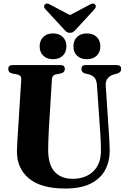

<svg xmlns="http://www.w3.org/2000/svg" viewBox="-20 -1075 727 1106"><path d="M557.5 -308.5 538.5 -584.5Q536.5 -611.5 525.8 -625.8Q515 -640 492.5 -646.5L471 -651.5Q449 -658 449 -677Q449 -700 472.5 -700H654.5Q678 -700 678 -677Q678 -658.5 655.5 -651.5L635.5 -646Q612.5 -639.5 599.8 -623Q587 -606.5 589 -581.5L607 -311.5Q609 -285 610.2 -259.5Q611.5 -234 612 -207Q612 -145.5 585.8 -96Q559.5 -46.5 503 -17.8Q446.5 11 356.5 11Q215.5 11 146.2 -47.5Q77 -106 77.5 -203.5Q77.5 -224 79.8 -259.8Q82 -295.5 84 -325L102.5 -619Q103.5 -641 78 -646.5L51 -651.5Q27.5 -657 27.5 -677Q27.5 -700 52 -700H329.5Q353.5 -700 353.5 -677Q353.5 -657.5 330.5 -652L301.5 -646.5Q280.5 -642 279 -619L261 -324Q259 -290 258.5 -261.5Q258 -233 257.5 -212.5Q257.5 -125 295.2 -85Q333 -45 398.5 -45Q473.5 -45 517.8 -88.5Q562 -132 561.5 -207.5Q561.5 -241 560.2 -264Q559 -287 557.5 -308.5ZM285.5 -734Q250.5 -734 229.5 -754Q208.5 -774 208.5 -808Q208.5 -842 229.5 -862.2Q250.5 -882.5 285.5 -882.5Q320.5 -882.5 341.5 -862.2Q362.5 -842 362.5 -808Q362.5 -774.5 341.5 -754.2Q320.5 -734 285.5 -734ZM480 -734Q445 -734 424 -754Q403 -774 403 -808Q403 -842 424 -862.2Q445 -882.5 480 -882.5Q516 -882.5 537 -862.2Q558 -842 558 -808Q558 -774.5 537 -754.2Q516 -734 480 -734ZM422 -910.5Q412 -899 403.8 -892.5Q395.5 -886 383 -886Q370.5 -886 362.5 -892.5Q354.5 -899 344.5 -910.5L241 -1022.5Q233.5 -1031 234 -1038.5Q234.5 -1046 239 -1050Q250 -1060 269.5 -1048L383 -988L497 -1048Q516 -1060 527 -1050Q531.5 -1046 532 -1038.5Q532.5 -1031 525 -1022.5Z"/></svg>

Font: Fraunces 144pt Soft
Style: Bold
Weight: 700
Version: Version 1.000;[0bf87f6ff]